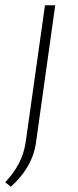

<svg xmlns="http://www.w3.org/2000/svg" viewBox="-51 -502 297 730"><path d="M159 -482H120L47 36C38 100 11 145 -31 191L-10 208C40 164 77 107 86 39Z"/></svg>

Font: Exo 2 Extra Light
Style: Italic
Weight: 250
Italic angle: -8°
Designer: Natanael Gama
Version: Version 1.001;PS 001.001;hotconv 1.0.88;makeotf.lib2.5.64775